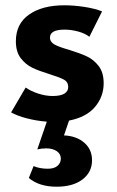

<svg xmlns="http://www.w3.org/2000/svg" viewBox="-20 -453 442 726"><path d="M241 3 222 59Q269 61 298.5 86.5Q328 112 328 153Q328 198 292 225.5Q256 253 194 253Q128 253 89 220L107 175Q130 185 161 185Q185 185 197.5 174Q210 163 210 147Q210 129 194.5 118.5Q179 108 155 108Q137 108 121 112L157 7Q118 4 81.5 -5.5Q45 -15 22 -28L77 -122Q97 -108 125 -99Q153 -90 179 -90Q209 -90 223.5 -99Q238 -108 238 -124Q238 -143 221.5 -152Q205 -161 166 -173Q127 -185 102 -197Q77 -209 58.5 -233Q40 -257 40 -297Q40 -363 90 -398Q140 -433 223 -433Q259 -433 298.5 -427Q338 -421 366 -410L318 -314Q301 -327 275 -334Q249 -341 224 -341Q169 -341 169 -311Q169 -294 186.5 -284.5Q204 -275 240 -265Q282 -252 308 -240Q334 -228 353 -203.5Q372 -179 372 -138Q372 -88 339.5 -49Q307 -10 241 3Z"/></svg>

Font: Ysabeau Ultrabold
Style: Regular
Weight: 800
Designer: Christian Thalmann (Catharsis Fonts)
Version: Version 0.003